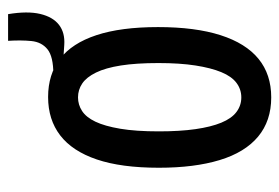

<svg xmlns="http://www.w3.org/2000/svg" viewBox="-128 -551 691 475"><g transform="rotate(-90 217.5 -313.5)"><path d="M344 -500 269 -505 271 -527Q315 -527 333 -541.5Q351 -556 353.5 -581.5Q356 -607 354 -639H420Q428 -591 420.5 -559.5Q413 -528 393.5 -513Q374 -498 344 -500ZM214 12Q156 12 117 -20.5Q78 -53 59 -115.5Q40 -178 40 -266Q40 -359 60.5 -419.5Q81 -480 120 -510Q159 -540 215 -540Q271 -540 309.5 -510.5Q348 -481 368 -420.5Q388 -360 388 -268Q388 -176 368 -113.5Q348 -51 309.5 -19.5Q271 12 214 12ZM214 -62Q234 -62 250 -74Q266 -86 276.5 -111.5Q287 -137 293 -175.5Q299 -214 299 -267Q299 -322 293 -360Q287 -398 275.5 -421.5Q264 -445 248.5 -455.5Q233 -466 214 -466Q196 -466 180.5 -456Q165 -446 154 -423Q143 -400 136.5 -361.5Q130 -323 130 -266Q130 -214 135.5 -175.5Q141 -137 151.5 -111.5Q162 -86 178 -74Q194 -62 214 -62Z"/></g></svg>

Font: Bricolage Grotesque Condensed
Style: Regular
Weight: 400
Width: 3
Designer: Mathieu Triay
Foundry: Atelier Triay
Version: Version 1.000;gftools[0.9.30]